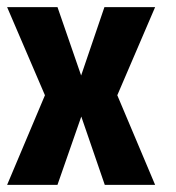

<svg xmlns="http://www.w3.org/2000/svg" viewBox="-25 -520 495 540"><path d="M411.3 -500 304.9 -252.1 411.3 0H269.7L200 -202.7H207.3L136.6 0H-5L101.4 -252.1L-5 -500H136.7L204.7 -303.3H201.7L268.7 -500Z"/></svg>

Font: League Mono Thin Condensed
Style: Regular
Weight: 100
Width: 1
Designer: Tyler Finck
Foundry: The League of Moveable Type / Tyler Finck
Version: Version 2.300;RELEASE